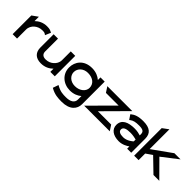

<svg xmlns="http://www.w3.org/2000/svg" viewBox="130 -1661 2867 2867"><g transform="rotate(45 1563.5 -227.0)"><path d="M30 0H123V-190C123 -241 147 -281 179 -309C208 -334 250 -355 304 -355C348 -355 355 -350 372 -338L382 -331L420 -420L412 -424C385 -437 371 -447 312 -447C228 -447 168 -413 123 -369V-461L30 -395Z M464 -151C464 -56 518 11 634 11C720 11 781 -23 826 -67V0H920V-432H826V-246C826 -195 800 -155 768 -127C739 -102 699 -81 644 -81C584 -81 556 -112 556 -161V-432H464Z M977 -245C977 -104 1090 -9 1228 -9C1308 -9 1366 -36 1410 -73V1C1410 67 1355 104 1260 104C1194 104 1143 103 1063 59L1052 52L1021 141L1028 146C1112 193 1182 197 1260 197C1433 197 1503 106 1503 7V-471H1414V-416C1371 -453 1310 -482 1228 -482C1056 -482 977 -363 977 -245ZM1075 -245C1075 -321 1139 -387 1235 -387C1345 -387 1410 -328 1410 -245C1410 -176 1343 -108 1235 -108C1134 -108 1075 -176 1075 -245Z M1540 0H2081L2025 -86H1744L2106 -451H1579L1635 -365H1903Z M2082 -137C2082 -46 2159 11 2280 11C2355 11 2417 -25 2448 -48V0H2534V-296C2534 -407 2469 -462 2329 -462C2227 -462 2168 -439 2125 -403L2118 -397L2167 -324L2176 -332C2218 -363 2257 -371 2329 -371C2410 -371 2441 -353 2441 -298V-273C2416 -281 2369 -293 2318 -293C2179 -293 2082 -250 2082 -137ZM2179 -138C2179 -189 2238 -204 2318 -204C2369 -204 2420 -191 2441 -186V-147C2429 -135 2364 -78 2284 -78C2218 -78 2179 -97 2179 -138Z M2596 0H2690V-139L2789 -208L3004 0H3127L2873 -256L3125 -451H2995L2690 -233V-651L2596 -582Z"/></g></svg>

Font: Charger Pro
Style: ExBdSuExt
Weight: 400
Designer: Jasper
Foundry: Cannot Into Space Fonts
Version: Version 1.09